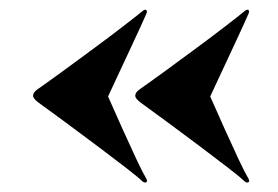

<svg xmlns="http://www.w3.org/2000/svg" viewBox="-20 -437 587 406"><path d="M50 -234.5Q50 -242 60.5 -249Q82 -264 114.2 -287.5Q146.5 -311 180.2 -336Q214 -361 241.2 -382Q268.5 -403 280 -412.5Q286.5 -418 289 -416Q292 -413.5 289.5 -408Q279.5 -385 260.2 -343.8Q241 -302.5 208.5 -233Q223 -200 239 -164.5Q255 -129 268.5 -100.2Q282 -71.5 289.5 -59Q292.5 -53.5 289 -51.5Q285.5 -49.5 280 -54.5Q272.5 -62 246 -82.5Q219.5 -103 184.8 -129Q150 -155 116.5 -179.8Q83 -204.5 61.5 -220Q50 -228.5 50 -234.5ZM266 -234.5Q266 -242 276.5 -249Q298 -264 330.2 -287.5Q362.5 -311 396.2 -336Q430 -361 457.2 -382Q484.5 -403 496 -412.5Q502.5 -418 505 -416Q508 -413.5 505.5 -408Q495.5 -385 476.2 -343.8Q457 -302.5 424.5 -233Q439 -200 455 -164.5Q471 -129 484.5 -100.2Q498 -71.5 505.5 -59Q508.5 -53.5 505 -51.5Q501.5 -49.5 496 -54.5Q488.5 -62 462 -82.5Q435.5 -103 400.8 -129Q366 -155 332.5 -179.8Q299 -204.5 277.5 -220Q266 -228.5 266 -234.5Z"/></svg>

Font: Fraunces 144pt Black
Style: Regular
Weight: 900
Version: Version 1.000;[0bf87f6ff]